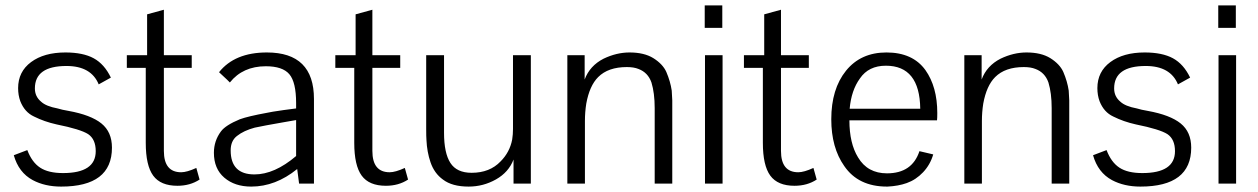

<svg xmlns="http://www.w3.org/2000/svg" viewBox="-20 -679 4652 710"><path d="M345 -367Q317 -435 226 -435Q109 -435 109 -352Q109 -322 132 -303Q150 -286 193 -278Q209 -273 233 -269Q316 -254 355 -222.5Q394 -191 394 -133Q394 11 206 11Q146 11 101 -13Q49 -41 31 -105L81 -124Q98 -79 128.5 -59Q159 -39 213 -39Q334 -39 334 -120Q334 -164 306 -183Q278 -201 189 -219Q144 -229 106 -248Q71 -264 55 -305Q47 -327 47 -353Q47 -414 95 -449.5Q143 -485 222 -485Q287 -485 326.5 -463.5Q366 -442 390 -392Z M718 -15Q683 8 636 8Q574 8 546.5 -29.5Q519 -67 519 -151V-428H449V-475H524V-626L586 -643V-475H689V-428H586V-121Q586 -42 650 -42Q671 -42 706 -58Z M1079 -54Q999 11 909 11Q848 11 809.5 -22Q771 -55 771 -114Q771 -158 797 -193Q814 -216 867 -238Q897 -249 968 -262Q980 -265 1029 -272L1075 -278V-298Q1075 -375 1050 -404.5Q1025 -434 963 -434Q878 -434 830 -374Q830 -375 790 -412Q848 -485 967 -485Q1141 -485 1141 -313V0H1086ZM1075 -235 1029 -227Q954 -214 922 -207Q881 -196 856 -176Q833 -158 833 -123Q833 -34 921 -34Q995 -34 1075 -102Z M1489 -15Q1454 8 1407 8Q1345 8 1317.5 -29.5Q1290 -67 1290 -151V-428H1220V-475H1295V-626L1357 -643V-475H1460V-428H1357V-121Q1357 -42 1421 -42Q1442 -42 1477 -58Z M1877 -475H1943V0H1879V-89Q1861 -42 1814 -15.5Q1767 11 1713 11Q1652 11 1618 -15Q1586 -38 1572 -79Q1559 -117 1557 -161Q1556 -173 1556 -202V-475H1622V-188Q1622 -113 1645.5 -76.5Q1669 -40 1724 -40Q1791 -40 1831 -82Q1865 -116 1874 -163Q1877 -182 1877 -202Z M2078 0V-475H2142V-460V-431V-398V-385Q2161 -436 2212 -462Q2260 -485 2308 -485Q2362 -485 2396 -464Q2431 -442 2444 -413Q2459 -378 2464 -344Q2466 -316 2466 -308V-271V0H2401V-279Q2401 -335 2389 -374Q2376 -411 2341 -424Q2324 -431 2298 -431Q2229 -431 2192 -394Q2160 -362 2148 -296Q2143 -264 2143 -232V0Z M2587 0V-475H2652V0ZM2586 -576V-659H2651V-576Z M3000 -15Q2965 8 2918 8Q2856 8 2828.5 -29.5Q2801 -67 2801 -151V-428H2731V-475H2806V-626L2868 -643V-475H2971V-428H2868V-121Q2868 -42 2932 -42Q2953 -42 2988 -58Z M3383 -277Q3381 -436 3256 -436Q3192 -436 3160 -389Q3128 -345 3122 -277ZM3402 -420Q3446 -358 3446 -261Q3446 -242 3445 -234H3121Q3121 -149 3153 -97Q3188 -38 3260 -38Q3353 -38 3380 -120L3431 -108Q3420 -70 3393.5 -42Q3367 -14 3333 -2Q3302 9 3262 11H3260Q3154 11 3102 -65Q3054 -133 3054 -238Q3054 -350 3108.5 -417.5Q3163 -485 3258 -485Q3355 -485 3402 -420Z M3546 0V-475H3610V-460V-431V-398V-385Q3629 -436 3680 -462Q3728 -485 3776 -485Q3830 -485 3864 -464Q3899 -442 3912 -413Q3927 -378 3932 -344Q3934 -316 3934 -308V-271V0H3869V-279Q3869 -335 3857 -374Q3844 -411 3809 -424Q3792 -431 3766 -431Q3697 -431 3660 -394Q3628 -362 3616 -296Q3611 -264 3611 -232V0Z M4336 -367Q4308 -435 4217 -435Q4100 -435 4100 -352Q4100 -322 4123 -303Q4141 -286 4184 -278Q4200 -273 4224 -269Q4307 -254 4346 -222.5Q4385 -191 4385 -133Q4385 11 4197 11Q4137 11 4092 -13Q4040 -41 4022 -105L4072 -124Q4089 -79 4119.5 -59Q4150 -39 4204 -39Q4325 -39 4325 -120Q4325 -164 4297 -183Q4269 -201 4180 -219Q4135 -229 4097 -248Q4062 -264 4046 -305Q4038 -327 4038 -353Q4038 -414 4086 -449.5Q4134 -485 4213 -485Q4278 -485 4317.5 -463.5Q4357 -442 4381 -392Z M4486 0V-475H4551V0ZM4485 -576V-659H4550V-576Z"/></svg>

Font: Pavanam
Style: Regular
Weight: 400
Designer: Tharique Azeez
Foundry: Tharique Azeez
Version: Version 1.86; ttfautohint (v1.3) -l 8 -r 50 -G 200 -x 14 -D 